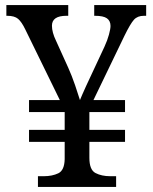

<svg xmlns="http://www.w3.org/2000/svg" viewBox="-20 -734 599 754"><path d="M129 0V-42H152Q185 -42 209 -53.5Q233 -65 234 -109V-177H94V-224H234V-294H94V-341H215L79 -619Q65 -648 51 -660Q37 -672 8 -672H5V-714H248V-672H241Q184 -672 184 -633Q184 -607 200 -574L248 -468Q262 -437 275 -399Q288 -361 294 -341Q297 -348 303.5 -363.5Q310 -379 318.5 -397Q327 -415 333 -428L390 -550Q402 -576 408 -598.5Q414 -621 414 -632Q414 -652 400 -662Q386 -672 353 -672H350V-714H554V-672H545Q520 -672 506 -656.5Q492 -641 469 -594L347 -341H471V-294H331V-224H471V-177H331V-114Q331 -67 355 -54.5Q379 -42 413 -42H436V0Z"/></svg>

Font: Noto Serif Khitan Small Script
Style: Regular
Weight: 400
Designer: LIU Zhao, ZHANG Congyu, Kushim JIANG
Foundry: Guyu Beijing Co. Ltd.
Version: Version 1.000; ttfautohint (v1.8.4.7-5d5b)